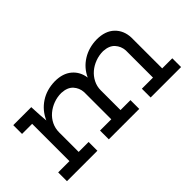

<svg xmlns="http://www.w3.org/2000/svg" viewBox="-39 -656 928 928"><g transform="rotate(-45 425.0 -191.5)"><path d="M243 0H35V-60H112V-315H43V-375H166L167 -353Q168 -332 169 -315.5Q170 -299 172 -278Q193 -326 235.5 -354Q278 -382 335 -383Q389 -383 421.5 -355.5Q454 -328 460 -283Q481 -329 523.5 -355.5Q566 -382 621 -383Q679 -383 711.5 -352Q744 -321 746 -271V-60H815V0H607V-60H683V-246Q681 -276 661.5 -297.5Q642 -319 603 -321Q575 -321 549.5 -311.5Q524 -302 504.5 -285.5Q485 -269 473 -245.5Q461 -222 461 -195V-60H529V0H321V-60H398V-246Q396 -276 376.5 -297.5Q357 -319 317 -321Q289 -321 263.5 -311.5Q238 -302 218 -285Q198 -268 186.5 -244.5Q175 -221 175 -193V-60H243Z"/></g></svg>

Font: Josefin Slab SemiBold
Style: Regular
Weight: 600
Designer: Santiago Orozco
Foundry: Typemade
Version: Version 2.000